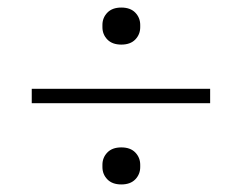

<svg xmlns="http://www.w3.org/2000/svg" viewBox="-20 -559 640 508"><path d="M301 -71Q277 -71 264 -84.5Q251 -98 251 -117V-123Q251 -142 264 -155.5Q277 -169 301 -169Q325 -169 338 -155.5Q351 -142 351 -123V-117Q351 -98 338 -84.5Q325 -71 301 -71ZM301 -441Q277 -441 264 -454.5Q251 -468 251 -487V-493Q251 -512 264 -525.5Q277 -539 301 -539Q325 -539 338 -525.5Q351 -512 351 -493V-487Q351 -468 338 -454.5Q325 -441 301 -441ZM64 -324H536V-286H64Z"/></svg>

Font: IBM Plex Serif Light
Style: Regular
Weight: 300
Designer: Mike Abbink, Paul van der Laan, Pieter van Rosmalen
Foundry: Bold Monday
Version: Version 3.001